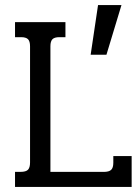

<svg xmlns="http://www.w3.org/2000/svg" viewBox="-20 -734 546 754"><path d="M365 -714H457L398 -519H336ZM39 -59H60Q82 -59 90 -67.5Q98 -76 98 -96V-552Q98 -572 90 -580Q82 -588 63 -588H39V-647H237V-588H213Q194 -588 186 -580Q178 -572 178 -552V-59H388Q408 -59 416.5 -67Q425 -75 425 -95V-121H497V0H39Z"/></svg>

Font: Pridi Light
Style: Regular
Weight: 300
Designer: Katatrad Team
Foundry: CadsonDemak
Version: Version 1.003